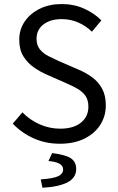

<svg xmlns="http://www.w3.org/2000/svg" viewBox="-20 -688 574 935"><path d="M271.7 12Q202 12 143.8 -14.3Q85.6 -40.6 42.1 -85.8L89.1 -140.9Q124.8 -104.1 172.8 -82.7Q220.9 -61.4 273.2 -61.4Q338.1 -61.4 374.2 -90.8Q410.4 -120.2 410.4 -168.1Q410.4 -201.8 395.7 -222Q381.1 -242.3 356.6 -256.2Q332 -270 300.9 -283.6L206.6 -325.1Q176 -338.5 145.4 -359.5Q114.8 -380.6 94.2 -413.2Q73.7 -445.9 73.7 -494.1Q73.7 -544.4 100.6 -583.6Q127.5 -622.8 174.1 -645.6Q220.7 -668.3 280.3 -668.3Q339.9 -668.3 389.8 -645.9Q439.7 -623.5 473.6 -588.8L427.8 -533.7Q398 -562.4 360.6 -578.7Q323.2 -594.9 280.3 -594.9Q225.3 -594.9 191.6 -569Q158 -543.2 158 -499.1Q158 -467.6 174.2 -447.7Q190.4 -427.7 215.9 -414.8Q241.4 -401.8 266.6 -390.5L360.1 -350Q398.6 -334 428.8 -311.7Q459 -289.4 477.2 -256.4Q495.3 -223.3 495.3 -174.5Q495.3 -122.7 468.4 -80.2Q441.4 -37.8 391 -12.9Q340.7 12 271.7 12ZM186.6 226.3 178.4 185.6Q241.1 181.3 264.2 169.7Q287.3 158 287.3 138.2Q287.3 118.6 269 108.9Q250.8 99.1 215.9 96.1L234 57.6Q299.8 65.5 325.5 83Q351.1 100.5 351.1 134.7Q351.1 178 308.6 200Q266 222 186.6 226.3Z"/></svg>

Font: Source Sans Variable
Style: Regular
Weight: 200
Designer: Paul D. Hunt
Foundry: Adobe Systems Incorporated
Version: Version 3.006;hotconv 1.0.111;makeotfexe 2.5.65597